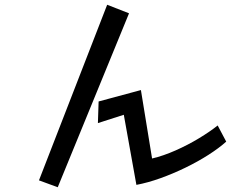

<svg xmlns="http://www.w3.org/2000/svg" viewBox="-20 -763 1040 808"><path d="M431 -743 523 -707 223 25 144 -4ZM932 -167Q902 -140 857.5 -111.5Q813 -83 760.5 -57.5Q708 -32 655 -13Q602 6 554 15L501 -280L392 -245L395 -336L573 -384L620 -96Q667 -107 719 -130Q771 -153 818 -181.5Q865 -210 896 -235Z"/></svg>

Font: Stick
Style: Regular
Weight: 400
Designer: Fontworks Inc.
Foundry: Fontworks Inc.
Version: Version 1.100